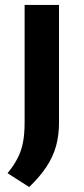

<svg xmlns="http://www.w3.org/2000/svg" viewBox="-20 -615 338 776"><path d="M98 141 10.5 85Q36 54 51.2 24.2Q66.5 -5.5 73 -40Q79.5 -74.5 79.5 -119.5V-595H218.5V-119.5Q218.5 -69 206.8 -25.8Q195 17.5 168.5 58Q142 98.5 98 141Z"/></svg>

Font: Encode Sans SC SemiExpanded SemiBold
Style: Regular
Weight: 600
Width: 6
Designer: Multiple Designers
Foundry: Impallari Type
Version: Version 3.002